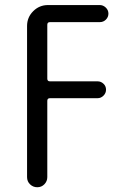

<svg xmlns="http://www.w3.org/2000/svg" viewBox="-20 -540 540 779"><path d="M89.8 178.7V-434.6Q89.8 -469.7 114.7 -494.6Q139.6 -519.5 174.8 -519.5H384.8Q398.4 -519.5 409.2 -509.3Q419.9 -499 419.9 -484.9Q419.9 -470.7 409.7 -460.4Q399.4 -450.2 384.8 -450.2H182.6Q171.9 -450.2 171.9 -439.5V-220.7Q171.9 -210 182.6 -210H376Q389.6 -210 399.9 -200.2Q410.2 -190.4 410.2 -176.3Q410.2 -162.1 399.9 -151.9Q389.6 -141.6 376 -141.6H182.6Q171.9 -141.6 171.9 -130.9V178.7Q171.9 195.3 160.2 207.5Q148.4 219.7 131.3 219.7Q114.3 219.7 102.1 208Q89.8 196.3 89.8 178.7Z"/></svg>

Font: Rounded-X Mgen+ 1m regular
Style: Regular
Weight: 400
Designer: [Source Han Sans]
Ryoko NISHIZUKA  (kana & ideographs); Paul D. Hunt (Latin, Greek & Cyrillic); Wenlong ZHANG  (bopomofo
Version: Version 1.059.20150602